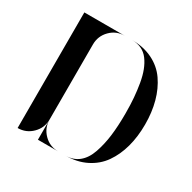

<svg xmlns="http://www.w3.org/2000/svg" viewBox="-156 -854 1005 1007"><g transform="rotate(30 346.5 -350.0)"><path d="M320 -700Q269 -700 233.5 -664Q198 -628 198 -577V-122Q198 -72 162 -36Q126 0 75 0V-700H198ZM320 0H198V-122Q198 -72 233.5 -36Q269 0 320 0ZM364 -700Q434 -700 489 -673Q544 -646 577.5 -597.5Q611 -549 628 -486.5Q645 -424 645 -350Q645 -276 628 -213.5Q611 -151 577.5 -103Q544 -55 489 -27.5Q434 0 364 0Q411 0 444 -26.5Q477 -53 494.5 -103.5Q512 -154 519.5 -213Q527 -272 527 -350Q527 -401 523.5 -443.5Q520 -486 513 -526.5Q506 -567 494 -598Q482 -629 464.5 -652.5Q447 -676 421.5 -688Q396 -700 364 -700Z"/></g></svg>

Font: Oscilla
Style: Regular
Weight: 400
Designer: Ryan Lin
Version: Version 1.0